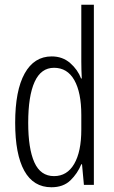

<svg xmlns="http://www.w3.org/2000/svg" viewBox="-20 -780 483 810"><path d="M197 10Q121 10 82.5 -59.5Q44 -129 44 -262Q44 -398 84 -470Q124 -542 198 -542Q244 -542 276 -514Q308 -486 322 -449H325Q324 -469 323.5 -486Q323 -503 323 -520V-760H376V0H334L326 -87H323Q307 -48 277 -19Q247 10 197 10ZM208 -37Q263 -37 293 -88.5Q323 -140 323 -233V-295Q323 -390 293.5 -442Q264 -494 208 -494Q153 -494 126 -434.5Q99 -375 99 -262Q99 -153 125 -95Q151 -37 208 -37Z"/></svg>

Font: Noto Sans ExtraCondensed Light
Style: Regular
Weight: 300
Width: 2
Designer: Monotype Design Team
Foundry: Monotype Imaging Inc.
Version: Version 2.013; ttfautohint (v1.8.4.7-5d5b)